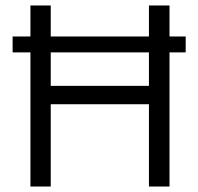

<svg xmlns="http://www.w3.org/2000/svg" viewBox="-20 -680 722 700"><path d="M91 0V-489H26V-547H91V-660H165V-547H523V-660H598V-547H657V-489H598V0H523V-300H165V0ZM165 -367H523V-489H165Z"/></svg>

Font: Bricolage Grotesque 96pt Light
Style: Regular
Weight: 300
Designer: Mathieu Triay
Foundry: Atelier Triay
Version: Version 1.001; ttfautohint (v1.8.4.7-5d5b);gftools[0.9.33.de